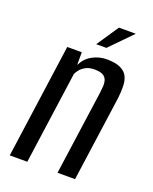

<svg xmlns="http://www.w3.org/2000/svg" viewBox="-124 -711 622 782"><g transform="rotate(20 187.0 -320.5)"><path d="M15 0 84 -495H147V-440Q163 -472 192 -487.5Q221 -503 253 -503Q291 -503 313 -492.5Q335 -482 343.5 -464Q352 -446 352.5 -422.5Q353 -399 350 -372L298 0H222L273 -364Q275 -379 276 -394Q277 -409 273 -421Q269 -433 257 -440Q245 -447 220 -447Q198 -447 183 -439Q168 -431 159.5 -420.5Q151 -410 147 -401L91 0ZM191 -546 255 -641H328L235 -546Z"/></g></svg>

Font: Alumni Sans Thin Medium
Style: Italic
Weight: 500
Italic angle: -8°
Version: Version 1.016